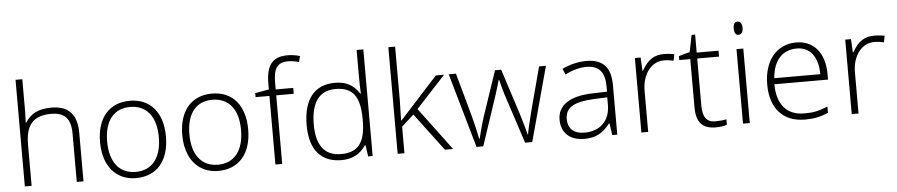

<svg xmlns="http://www.w3.org/2000/svg" viewBox="-43 -1059 6369 1363"><g transform="rotate(-5 3141.0 -377.5)"><path d="M506.8 0V-347.2C506.8 -476.6 446.8 -541 326.2 -541C236.3 -541 177.7 -514.2 138.2 -450.2H134.8L137.2 -518.1V-759.8H88.9V0H137.2V-293C137.2 -437 193.8 -497.1 320.8 -497.1C415 -497.1 459 -451.2 459 -344.2V0Z M1117.7 -266.1C1117.7 -436.5 1029.8 -541 883.8 -541C737.3 -541 647.9 -439.5 647.9 -266.1C647.9 -210.9 657.2 -162.6 676.3 -120.6C713.9 -36.6 787.6 9.8 880.9 9.8C1028.8 9.8 1117.7 -92.8 1117.7 -266.1ZM698.7 -266.1C698.7 -413.1 764.6 -497.1 881.8 -497.1C999 -497.1 1066.9 -412.6 1066.9 -266.1C1066.9 -120.1 1000 -34.2 882.8 -34.2C765.6 -34.2 698.7 -120.1 698.7 -266.1Z M1703.6 -266.1C1703.6 -436.5 1615.7 -541 1469.7 -541C1323.2 -541 1233.9 -439.5 1233.9 -266.1C1233.9 -210.9 1243.2 -162.6 1262.2 -120.6C1299.8 -36.6 1373.5 9.8 1466.8 9.8C1614.7 9.8 1703.6 -92.8 1703.6 -266.1ZM1284.7 -266.1C1284.7 -413.1 1350.6 -497.1 1467.8 -497.1C1585 -497.1 1652.8 -412.6 1652.8 -266.1C1652.8 -120.1 1585.9 -34.2 1468.8 -34.2C1351.6 -34.2 1284.7 -120.1 1284.7 -266.1Z M2047.9 -530.8H1922.9V-580.1C1922.9 -680.2 1951.2 -722.2 2026.9 -722.2C2052.7 -722.2 2078.6 -718.3 2104.5 -710L2115.7 -752C2086.4 -760.7 2057.1 -765.1 2027.8 -765.1C1918.9 -765.1 1874.5 -706.5 1874.5 -576.2V-535.2L1775.9 -517.1V-488.8H1874.5V0H1922.9V-488.8H2047.9Z M2344.7 -541C2198.2 -541 2119.6 -441.4 2119.6 -257.8C2119.6 -83.5 2199.2 9.8 2345.7 9.8C2421.4 9.8 2479 -20.5 2519.5 -81.1H2523.4L2535.6 0H2567.4V-759.8H2519.5V-568.8C2519.5 -529.3 2520.5 -489.3 2522.5 -448.2H2519.5C2475.1 -516.1 2421.4 -541 2344.7 -541ZM2344.7 -497.1C2467.8 -497.1 2519.5 -430.2 2519.5 -266.1V-257.8C2519.5 -97.7 2465.3 -33.2 2345.7 -33.2C2229 -33.2 2170.4 -108.4 2170.4 -258.8C2170.4 -413.6 2229 -497.1 2344.7 -497.1Z M2790.5 -232.9 2793.9 -378.9V-759.8H2745.6V0H2793.9V-189L2880.9 -268.1L3082.5 0H3140.6L2913.6 -304.2L3122.6 -530.8H3064L2793 -232.9Z M3704.6 0 3848.6 -530.8H3799.8L3718.8 -226.1C3695.3 -133.8 3682.1 -77.1 3679.7 -56.2H3676.8C3671.4 -81.1 3657.2 -131.3 3633.8 -208L3529.8 -530.8H3485.8L3376.5 -207C3367.7 -182.1 3353.5 -131.3 3334.5 -55.2H3331.5C3325.2 -90.8 3312.5 -147 3292.5 -223.1L3207.5 -530.8H3155.8L3307.6 0H3355.5L3473.6 -354L3495.6 -424.8L3505.9 -460.9H3508.8C3520.5 -414.6 3530.3 -378.9 3537.6 -355L3653.8 0Z M4310.5 0V-353C4310.5 -481.4 4253.4 -540 4136.7 -540C4079.6 -540 4022 -526.4 3963.9 -499L3981.9 -457C4034.7 -484.4 4085.4 -498 4134.8 -498C4226.1 -498 4264.6 -446.3 4264.6 -345.2V-310.1L4163.6 -307.1C4000 -303.7 3911.6 -244.6 3911.6 -141.1C3911.6 -46.9 3972.7 9.8 4076.7 9.8C4153.3 9.8 4205.6 -15.6 4258.8 -84H4262.7L4274.9 0ZM4079.6 -34.2C4005.4 -34.2 3962.9 -72.8 3962.9 -139.2C3962.9 -222.7 4021 -258.8 4169.9 -266.1L4262.7 -270V-217.8C4262.7 -102.5 4192.9 -34.2 4079.6 -34.2Z M4691.4 -541C4621.1 -541 4575.2 -513.2 4531.7 -435.1H4528.3L4523.4 -530.8H4482.4V0H4530.8V-293C4530.8 -410.2 4595.2 -496.1 4685.5 -496.1C4709.5 -496.1 4732.4 -493.2 4754.4 -487.8L4763.7 -534.2C4737.8 -538.6 4713.9 -541 4691.4 -541Z M5011.7 -33.2C4950.7 -33.2 4922.9 -71.3 4922.9 -152.8V-488.8H5078.6V-530.8H4922.9V-659.2H4897.9L4873.5 -539.1L4794.9 -517.1V-488.8H4873.5V-146C4873.5 -38.6 4917 9.8 5010.7 9.8C5041.5 9.8 5068.4 5.9 5091.8 -2V-41C5068.8 -35.6 5042.5 -33.2 5011.7 -33.2Z M5199.7 -678.2C5199.7 -646.5 5210 -630.9 5230.5 -630.9C5250.5 -630.9 5262.7 -648.9 5262.7 -678.2C5262.7 -708 5250.5 -725.1 5230.5 -725.1C5210 -725.1 5199.7 -709.5 5199.7 -678.2ZM5254.9 -530.8H5206.5V0H5254.9Z M5647 9.8C5708 9.8 5753.9 2 5814 -23.9V-67.9C5743.7 -40 5707.5 -34.2 5647 -34.2C5522.5 -34.2 5454.1 -112.8 5452.6 -258.8H5835V-297.9C5835 -447.8 5757.8 -541 5632.8 -541C5491.7 -541 5401.9 -430.7 5401.9 -261.2C5401.9 -89.8 5492.7 9.8 5647 9.8ZM5632.8 -498C5727.1 -498 5783.7 -424.8 5783.7 -301.8H5455.6C5465.8 -428.7 5530.8 -498 5632.8 -498Z M6190.4 -541C6120.1 -541 6074.2 -513.2 6030.8 -435.1H6027.3L6022.5 -530.8H5981.4V0H6029.8V-293C6029.8 -410.2 6094.2 -496.1 6184.6 -496.1C6208.5 -496.1 6231.4 -493.2 6253.4 -487.8L6262.7 -534.2C6236.8 -538.6 6212.9 -541 6190.4 -541Z"/></g></svg>

Font: Open Sans 300
Style: Regular
Weight: 300
Foundry: Ascender Corporation
Version: Version 1.100;PS 001.100;hotconv 1.0.88;makeotf.lib2.5.64775